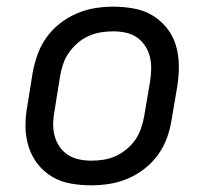

<svg xmlns="http://www.w3.org/2000/svg" viewBox="-20 -548 640 576"><path d="M254 8Q222 8 191.5 2.5Q161 -3 136 -18Q111 -33 93 -56Q75 -79 66 -107.5Q57 -136 56.5 -167Q56 -198 62 -230L78 -330Q83 -357 92.5 -384Q102 -411 119 -435Q136 -459 159.5 -477.5Q183 -496 210 -507.5Q237 -519 264.5 -523.5Q292 -528 319 -528Q351 -528 381.5 -522.5Q412 -517 437 -502Q462 -487 480.5 -464Q499 -441 507.5 -412.5Q516 -384 516.5 -353Q517 -322 512 -290L495 -190Q491 -163 481.5 -136Q472 -109 455 -85Q438 -61 414.5 -42.5Q391 -24 364 -12.5Q337 -1 309 3.5Q281 8 254 8ZM254 -66Q273 -66 291.5 -69Q310 -72 327.5 -80Q345 -88 361 -101.5Q377 -115 387.5 -131Q398 -147 404 -165.5Q410 -184 413 -202L430 -302Q433 -322 433.5 -341Q434 -360 429.5 -378Q425 -396 415 -411Q405 -426 390.5 -436Q376 -446 357.5 -450Q339 -454 320 -454Q301 -454 282.5 -451Q264 -448 246 -440Q228 -432 212.5 -418.5Q197 -405 186 -389Q175 -373 169 -354.5Q163 -336 160 -318L144 -218Q140 -198 139.5 -179Q139 -160 143.5 -142Q148 -124 158 -109Q168 -94 183 -84Q198 -74 216.5 -70Q235 -66 254 -66Z"/></svg>

Font: Iosevka Extended Oblique
Style: Regular
Weight: 400
Width: 7
Italic angle: -9°
Monospace: yes
Designer: Belleve Invis
Foundry: Belleve Invis
Version: Version 32.0.1; ttfautohint (v1.8.4)